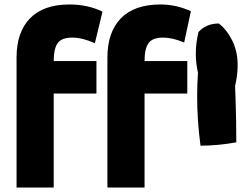

<svg xmlns="http://www.w3.org/2000/svg" viewBox="-20 -817 1126 858"><path d="M291 -797Q372 -797 438 -765L404 -624Q348 -649 303 -649Q255 -649 237.5 -624Q220 -599 220 -544H411V-399H220V21H54V-560Q54 -673 114 -735Q174 -797 291 -797ZM697 -797Q767 -797 833 -767L803 -627Q751 -649 709 -649Q661 -649 643.5 -624Q626 -599 626 -544H817V-399H626V21H460V-560Q460 -673 520 -735Q580 -797 697 -797ZM958 -712Q994 -684 1018 -635.5Q1042 -587 1042 -526Q1042 -480 1030 -430Q1002 -392 948 -392Q920 -392 897 -402Q855 -486 855 -578Q855 -624 867 -674Q902 -712 958 -712ZM1036 -181Q954 -166 876 -166Q861 -279 861 -386Q861 -491 876 -606H1022Q1036 -368 1036 -181Z"/></svg>

Font: Repo
Style: ExtraBold
Weight: 800
Designer: Stefan Peev
Foundry: Context Ltd
Version: Version 001.000